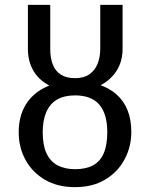

<svg xmlns="http://www.w3.org/2000/svg" viewBox="-20 -759 618 791"><path d="M289 -424Q399 -424 460 -370Q521 -316 521 -215Q521 -155 493.5 -103Q466 -51 414 -19.5Q362 12 289 12Q217 12 165 -18.5Q113 -49 85 -100.5Q57 -152 57 -214Q57 -279 85 -326Q113 -373 165 -398.5Q217 -424 289 -424ZM289 -366Q245 -366 215.5 -349Q186 -332 171 -298Q156 -264 156 -214Q156 -161 171.5 -127.5Q187 -94 217 -78Q247 -62 289 -62Q334 -62 363.5 -78Q393 -94 407.5 -128Q422 -162 422 -215Q422 -289 389.5 -327.5Q357 -366 289 -366ZM393 -739H485V-557Q485 -507 461 -468.5Q437 -430 393 -407Q349 -384 290 -379Q225 -384 181.5 -407.5Q138 -431 116.5 -469.5Q95 -508 95 -557V-739H187V-557Q187 -519 198 -492Q209 -465 231.5 -451Q254 -437 290 -437Q326 -437 349 -453.5Q372 -470 382.5 -497.5Q393 -525 393 -557Z"/></svg>

Font: Fira Sans Variable
Style: Regular
Weight: 400
Designer: Carrois Corporate & Edenspiekermann AG
Foundry: Carrois Corporate GbR & Edenspiekermann AG
Version: Version 4.202